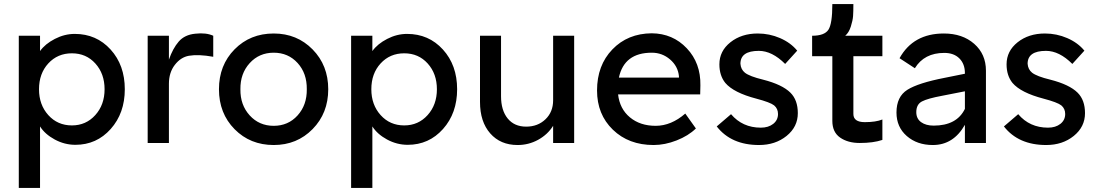

<svg xmlns="http://www.w3.org/2000/svg" viewBox="-20 -700 5374 940"><path d="M72 220V-525H176V-450Q201 -485 248.5 -509.5Q296 -534 346 -534Q452 -534 521.5 -457.5Q591 -381 591 -263Q591 -146 522 -68.5Q453 9 349 9Q296 9 248 -17Q200 -43 176 -81V220ZM171 -263Q171 -187 216.5 -136.5Q262 -86 332 -86Q401 -86 446.5 -136.5Q492 -187 492 -263Q492 -339 447 -389Q402 -439 332 -439Q262 -439 216.5 -389.5Q171 -340 171 -263Z M703 0V-525H807V-408Q826 -463 855 -496.5Q884 -530 936 -535Q989 -541 1024 -525V-422Q952 -435 905 -427Q865 -420 836 -382.5Q807 -345 807 -290V0Z M1320 10Q1205 10 1128.5 -67.5Q1052 -145 1052 -263Q1052 -381 1128.5 -458.5Q1205 -536 1320 -536Q1434 -536 1510.5 -458Q1587 -380 1587 -263Q1587 -146 1510.5 -68Q1434 10 1320 10ZM1157 -263Q1156 -186 1202.5 -135Q1249 -84 1320 -84Q1391 -84 1437 -135Q1483 -186 1482 -263Q1483 -341 1437 -391.5Q1391 -442 1320 -442Q1249 -442 1202.5 -391Q1156 -340 1157 -263Z M1699 220V-525H1803V-450Q1828 -485 1875.5 -509.5Q1923 -534 1973 -534Q2079 -534 2148.5 -457.5Q2218 -381 2218 -263Q2218 -146 2149 -68.5Q2080 9 1976 9Q1923 9 1875 -17Q1827 -43 1803 -81V220ZM1798 -263Q1798 -187 1843.5 -136.5Q1889 -86 1959 -86Q2028 -86 2073.5 -136.5Q2119 -187 2119 -263Q2119 -339 2074 -389Q2029 -439 1959 -439Q1889 -439 1843.5 -389.5Q1798 -340 1798 -263Z M2514 10Q2430 10 2380 -47Q2330 -104 2330 -201V-525H2433V-229Q2433 -160 2465.5 -120Q2498 -80 2556 -80Q2613 -80 2650.5 -116Q2688 -152 2688 -209V-525H2791V0H2688V-84Q2661 -41 2614.5 -15.5Q2568 10 2514 10Z M3180 10Q3058 10 2980.5 -65Q2903 -140 2903 -257Q2903 -380 2978 -458Q3053 -536 3171 -537Q3274 -536 3342.5 -463.5Q3411 -391 3409 -282L3408 -238H3006Q3014 -167 3064 -125.5Q3114 -84 3190 -84Q3266 -84 3335 -144L3387 -71Q3350 -35 3292.5 -12.5Q3235 10 3180 10ZM3010 -320H3304V-327Q3299 -376 3260.5 -409Q3222 -442 3171 -442Q3036 -442 3010 -320Z M3696 10Q3560 10 3489 -81L3559 -141Q3615 -75 3705 -75Q3742 -75 3765.5 -93.5Q3789 -112 3789 -142Q3789 -168 3770 -184Q3751 -199 3683 -217Q3572 -246 3531 -294Q3502 -330 3502 -385Q3502 -450 3556 -493Q3610 -536 3690 -536Q3747 -536 3799 -513.5Q3851 -491 3883 -452L3824 -387Q3760 -451 3695 -451Q3605 -451 3605 -388Q3607 -360 3627 -344Q3650 -326 3716 -310Q3810 -286 3850 -246Q3886 -210 3886 -146Q3886 -79 3831 -34.5Q3776 10 3696 10Z M4300 -15Q4256 0 4189 0Q4131 0 4093 -26.5Q4055 -53 4055 -108V-425H3956V-525Q4016 -525 4035.5 -554Q4055 -583 4055 -680H4158Q4158 -643 4156.5 -621.5Q4155 -600 4145.5 -570Q4136 -540 4118 -525H4300V-425H4158V-142Q4158 -102 4214 -102Q4268 -102 4300 -115Z M4704 -342Q4704 -387 4677 -414Q4650 -441 4603 -441Q4505 -441 4459 -366L4384 -415Q4451 -536 4601 -536Q4692 -536 4749.5 -485.5Q4807 -435 4807 -354V0H4704V-89Q4648 10 4547 10Q4470 10 4419.5 -34Q4369 -78 4369 -149Q4369 -227 4422.5 -260.5Q4476 -294 4605 -319L4704 -339ZM4466 -151Q4466 -119 4489.5 -102Q4513 -85 4551 -85Q4664 -85 4704 -167V-253L4592 -231Q4522 -218 4494 -203.5Q4466 -189 4466 -151Z M5102 10Q4966 10 4895 -81L4965 -141Q5021 -75 5111 -75Q5148 -75 5171.5 -93.5Q5195 -112 5195 -142Q5195 -168 5176 -184Q5157 -199 5089 -217Q4978 -246 4937 -294Q4908 -330 4908 -385Q4908 -450 4962 -493Q5016 -536 5096 -536Q5153 -536 5205 -513.5Q5257 -491 5289 -452L5230 -387Q5166 -451 5101 -451Q5011 -451 5011 -388Q5013 -360 5033 -344Q5056 -326 5122 -310Q5216 -286 5256 -246Q5292 -210 5292 -146Q5292 -79 5237 -34.5Q5182 10 5102 10Z"/></svg>

Font: Easer Grotesk
Style: Regular
Weight: 400
Designer: Boardeaser, Bonnie Shaver-Troup, Thomas Jockin
Foundry: Lexend
Version: Version 1.008;Glyphs 3.1.2 (3151)